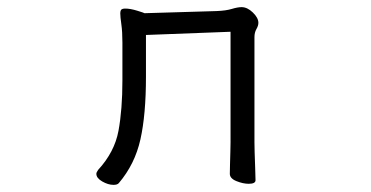

<svg xmlns="http://www.w3.org/2000/svg" viewBox="-20 -506 1040 538"><path d="M626 -417 389 -408V-291Q389 -185 373.5 -115.5Q358 -46 313 7Q309 12 298 12Q283 12 266.5 2.5Q250 -7 250 -19Q250 -23 255 -30Q301 -80 312 -139.5Q323 -199 323 -281V-387Q323 -417 320 -438Q317 -459 317 -469Q317 -474 319 -478Q322 -482 331 -482Q345 -482 364.5 -476Q384 -470 385 -469L587 -475Q613 -476 629.5 -481Q646 -486 657 -486Q673 -486 688.5 -471Q704 -456 704 -442Q704 -434 698.5 -424.5Q693 -415 693 -402V-107Q693 -101 693.5 -80Q694 -59 695 -36Q696 -13 696 -1Q696 9 677 9Q661 9 642.5 1.5Q624 -6 624 -19Q624 -27 624.5 -45Q625 -63 625.5 -81Q626 -99 626 -107Z"/></svg>

Font: Klee One SemiBold
Style: Regular
Weight: 600
Designer: Fontworks Inc.
Foundry: Fontworks Inc.
Version: Version 1.00;January 12, 2022;FontCreator 13.0.0.2683 64-bit